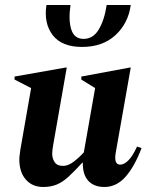

<svg xmlns="http://www.w3.org/2000/svg" viewBox="-20 -735 592 765"><path d="M152 10Q109 10 83 -19.5Q57 -49 57 -100Q57 -109 58.5 -118.5Q60 -128 61 -138L104 -384L38 -418V-430L242 -466H246L192 -158Q188 -135 188 -123Q188 -103 198 -88.5Q208 -74 231 -74Q252 -74 274 -91Q296 -108 314 -128L359 -384L304 -418V-430L498 -466H501L441 -126Q433 -79 459 -79Q474 -79 491 -95.5Q508 -112 526 -151L544 -145Q516 -71 480 -30.5Q444 10 396 10Q354 10 331.5 -15Q309 -40 310 -87H308Q276 -52 252.5 -30.5Q229 -9 205.5 0.5Q182 10 152 10ZM165 -715H261Q252 -655 264 -617.5Q276 -580 313 -580Q351 -580 373.5 -617.5Q396 -655 405 -715H501Q491 -642 440 -595Q389 -548 307 -548Q226 -548 190 -595Q154 -642 165 -715Z"/></svg>

Font: Spectral
Style: Bold Italic
Weight: 700
Italic angle: -10°
Designer: Jean-Baptiste Levee
Foundry: Production Type
Version: Version 2.001